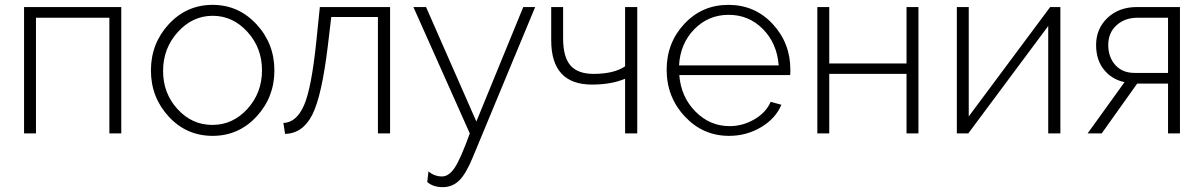

<svg xmlns="http://www.w3.org/2000/svg" viewBox="-20 -549 4954 790"><path d="M479 -520V0H430V-476H128V0H79V-520Z M855 10Q747 10 674 -69.5Q601 -149 601 -259Q601 -370 674.5 -449.5Q748 -529 855 -529Q961 -529 1035 -449.5Q1109 -370 1109 -259Q1109 -149 1035.5 -69.5Q962 10 855 10ZM651 -257Q651 -165 710.5 -100Q770 -35 854 -35Q938 -35 998 -101Q1058 -167 1058 -260Q1058 -352 998 -418Q938 -484 855 -484Q772 -484 711.5 -417Q651 -350 651 -257Z M1153 2 1146 -43Q1200 -45 1231 -116Q1262 -187 1282 -383L1296 -520H1585V0H1535V-479H1343L1329 -361Q1304 -154 1265 -77Q1226 0 1153 2Z M1738 200 1743 156Q1767 177 1799 177Q1827 177 1851 141Q1875 105 1913 0L1681 -520H1733L1940 -49L2133 -520H2182L1925 99Q1897 167 1869 194Q1841 221 1802 221Q1762 221 1738 200Z M2602 -520V0H2552V-225Q2495 -201 2416 -201Q2248 -201 2248 -383V-520H2297V-391Q2297 -314 2327.5 -279.5Q2358 -245 2422 -245Q2506 -245 2552 -276V-520Z M2980 10Q2872 10 2797.5 -70Q2723 -150 2723 -262Q2723 -373 2796 -451Q2869 -529 2977 -529Q3086 -529 3159 -450.5Q3232 -372 3232 -262Q3232 -243 3231 -240H2775Q2782 -150 2841.5 -90Q2901 -30 2982 -30Q3036 -30 3084 -58Q3132 -86 3151 -130L3195 -118Q3172 -62 3112 -26Q3052 10 2980 10ZM2774 -280H3184Q3177 -371 3119 -429.5Q3061 -488 2978 -488Q2895 -488 2837 -429Q2779 -370 2774 -280Z M3392 -520V-288H3710V-520H3759V0H3710V-245H3392V0H3343V-520Z M3966 -520V-70L4301 -520H4343V0H4293V-442L3964 0H3917V-520Z M4455 0 4607 -211Q4555 -222 4522.5 -262Q4490 -302 4490 -364Q4490 -431 4537 -475.5Q4584 -520 4658 -520H4835V0H4786V-205H4659L4513 0ZM4648 -249H4786V-476H4660Q4608 -476 4574 -445Q4540 -414 4540 -364Q4540 -314 4569 -281.5Q4598 -249 4648 -249Z"/></svg>

Font: Raleway
Style: Light
Weight: 300
Designer: Matt McInerney, Pablo Impallari, Rodrigo Fuenzalida
Foundry: Matt McInerney, Pablo Impallari, Rodrigo Fuenzalida
Version: Version 3.000